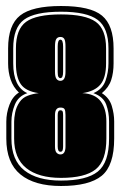

<svg xmlns="http://www.w3.org/2000/svg" viewBox="-20 -614 401 639"><path d="M183 5Q95 5 48 -33.5Q1 -72 1 -153V-209Q1 -238 11.5 -265.5Q22 -293 43 -306Q24 -324 15.5 -349Q7 -374 7 -403V-453Q7 -531 47 -562.5Q87 -594 183 -594Q281 -594 319.5 -562Q358 -530 358 -453V-403Q358 -372 350 -347.5Q342 -323 319 -304Q344 -288 352 -261.5Q360 -235 360 -210V-153Q360 -63 318.5 -29Q277 5 183 5ZM183 -13Q268 -13 305.5 -43Q343 -73 343 -153V-210Q343 -240 333.5 -266Q324 -292 291 -304Q321 -317 331 -345Q341 -373 341 -403V-453Q341 -521 305 -548Q269 -575 183 -575Q96 -575 60 -548.5Q24 -522 24 -453V-403Q24 -325 71 -304Q41 -294 29.5 -266Q18 -238 18 -209V-153Q18 -81 61 -47Q104 -13 183 -13ZM183 -22Q108 -22 67.5 -54.5Q27 -87 27 -153V-209Q27 -221 30.5 -239.5Q34 -258 45 -274Q55 -289 72.5 -295.5Q90 -302 109 -304Q66 -310 49.5 -333.5Q33 -357 33 -403V-453Q33 -517 67 -541.5Q101 -566 183 -566Q264 -566 298.5 -541.5Q333 -517 333 -453V-403Q333 -355 314 -332.5Q295 -310 254 -304Q296 -302 315 -277Q334 -252 334 -210V-153Q334 -79 298.5 -50.5Q263 -22 183 -22ZM181 -345Q198 -345 198 -375V-459Q198 -478 194 -484.5Q190 -491 181 -491Q172 -491 167.5 -484.5Q163 -478 163 -459V-375Q163 -358 168 -351.5Q173 -345 181 -345ZM181 -354Q177 -354 174.5 -358Q172 -362 172 -375V-459Q172 -482 181 -482Q190 -482 190 -459V-375Q190 -354 181 -354ZM181 -100Q198 -100 198 -127V-231Q198 -245 195 -250.5Q192 -256 181 -256Q163 -256 163 -231V-127Q163 -111 168.5 -105.5Q174 -100 181 -100ZM181 -109Q172 -109 172 -127V-231Q172 -247 181 -247Q186 -247 188 -244Q190 -241 190 -231V-127Q190 -120 188.5 -114.5Q187 -109 181 -109Z"/></svg>

Font: Alumni Sans Collegiate One
Style: Regular
Weight: 400
Designer: Robert E. Leuschke
Foundry: Robert E. Leuschke
Version: Version 1.100